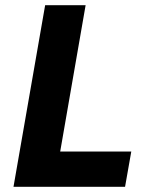

<svg xmlns="http://www.w3.org/2000/svg" viewBox="-20 -720 579 740"><path d="M32 0H462L486 -136H212L310 -700H154Z"/></svg>

Font: Fixel Display
Style: Bold Italic
Weight: 700
Italic angle: -10°
Designer: AlfaBravo + MacPaw
Foundry: Kyrylo Tkachov, Marchela Mozhyna, Serhii Makarenko, Maria Weinstein, Zakhar Kryvoshyya
Version: Version 1.210;Glyphs 3.2 (3217)